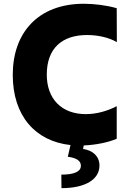

<svg xmlns="http://www.w3.org/2000/svg" viewBox="-20 -757 685 1012"><path d="M226.6 -363.6C226.6 -503.6 308.2 -572.4 438.9 -572.4C493.3 -572.4 552.9 -560.4 595.9 -534.8L595.2 -713.8C540.5 -729.4 475.9 -737.2 422.2 -737.2C178.3 -737.2 47.2 -581.7 47.2 -362.6C47.2 -146.3 166.5 -12.4 351.6 7.5L337.4 69.2C384.9 75.6 407.7 91.3 406.2 119C404.8 148.8 368.3 163.4 303.3 163.4L304 234.7C430 234.7 504.6 188.6 504.3 115.1C503.9 67.1 470.2 35.9 418 28.1L421.2 9.6C484.7 7.1 550.8 -6.4 595.2 -25.6V-197.4C543 -170.1 486.2 -155.5 432.2 -155.5C304 -155.5 226.6 -236.5 226.6 -363.6Z"/></svg>

Font: TID UI Extra Bold
Style: Regular
Weight: 800
Designer: The TID Project Authors
Foundry: Bakken & Bæck
Version: Version 1.001;hotconv 1.0.109;makeotfexe 2.5.65596